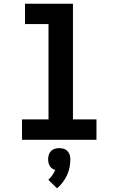

<svg xmlns="http://www.w3.org/2000/svg" viewBox="-20 -755 640 1037"><path d="M99 0V-110H242V-625H115V-735H374V-110H501V0ZM288 262 241 216Q253 205 262.5 191.5Q272 178 278 163Q269 160 261 154.5Q253 149 248.5 141Q244 133 242 124Q240 115 240 105Q240 93 243.5 81.5Q247 70 255.5 61Q264 52 276 48.5Q288 45 300 45Q312 45 324 48.5Q336 52 344.5 61Q353 70 356.5 81.5Q360 93 360 105Q360 128 355.5 150Q351 172 341.5 192Q332 212 318.5 230Q305 248 288 262Z"/></svg>

Font: Iosevka Slab XBdEx
Style: Regular
Weight: 800
Width: 7
Monospace: yes
Designer: Belleve Invis
Foundry: Belleve Invis
Version: Version 11.1.0; ttfautohint (v1.8.3)